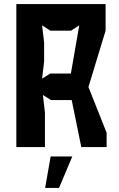

<svg xmlns="http://www.w3.org/2000/svg" viewBox="-20 -720 582 940"><path d="M60 0H200V-169L190 -255L230 -230H331L378 0H502V-70L413 -294L497 -570V-700H60ZM186 -335 196 -419V-512L186 -596L226 -570H328L368 -596L327 -360H226ZM201 200H269L334 46H228Z"/></svg>

Font: Pescante Normal
Style: Regular
Weight: 400
Designer: Ariel Martín Pérez
Foundry: Tunera Type Foundry
Version: Version 1.000;FEAKit 1.0